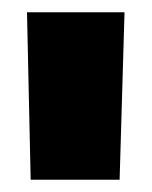

<svg xmlns="http://www.w3.org/2000/svg" viewBox="-20 -720 247 313"><path d="M30 -427 24 -700H183L175 -427Z"/></svg>

Font: Georama SemiCondensed ExtraBold
Style: Regular
Weight: 800
Width: 4
Designer: Jean-Baptiste Levee
Foundry: Production Type
Version: Version 1.000